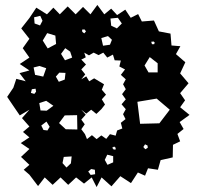

<svg xmlns="http://www.w3.org/2000/svg" viewBox="-20 -738 806 777"><path d="M99 -31 76 -51 99 -71 65 -103 99 -135 64 -159 99 -182 73 -204 99 -226 69 -260 99 -294 60 -271 34 -309 9 -346 34 -383 46 -419 84 -409 59 -442 99 -453 60 -479 99 -505 72 -543 99 -581 66 -623 99 -665 127 -707 170 -680 196 -707 222 -680 254 -712 286 -680 316 -710 346 -680 374 -718 402 -680 430 -703 454 -677 487 -699 509 -666 539 -681 554 -651 603 -655 623 -611 670 -602 674 -554 710 -551 692 -519 730 -486 709 -441 743 -401 709 -361 729 -332 709 -304 747 -273 707 -244 723 -216 698 -196 709 -166 680 -152 679 -101 630 -90 619 -51 579 -57 567 -27 538 -40 510 3 467 -25 431 16 391 -20 371 19 351 -20 320 5 288 -20 256 10 225 -20 193 10 161 -20 134 15ZM143 -674 118 -668 120 -643 142 -635 152 -654ZM457 -666 427 -663 430 -634 453 -623 473 -643ZM322 -619 312 -618 313 -609 321 -603 328 -611ZM204 -594 171 -604 153 -574 173 -542 207 -560ZM433 -577 417 -592 390 -584 397 -553 425 -557ZM606 -566 602 -570 592 -569 595 -559H604ZM264 -529 244 -543 227 -520 243 -494 272 -505ZM332 -175 352 -191 371 -175 390 -190 410 -176 425 -195 448 -189 454 -210 475 -218 469 -241 488 -256 478 -276 489 -296 472 -316 489 -336 474 -357 489 -377 478 -397 489 -417 469 -435 486 -457 463 -469 469 -493 444 -494 437 -517 414 -505 398 -525 379 -515 359 -525 340 -514 321 -525 327 -506 309 -497 328 -477 309 -457 325 -437 309 -417 329 -429 341 -409 361 -421 381 -409 401 -397 392 -375 409 -355 392 -336 405 -315 390 -296 370 -277 349 -294 329 -278 309 -294 327 -274 309 -254 323 -235 309 -215 324 -195ZM618 -482 586 -507 565 -473 581 -445H618ZM140 -471 116 -465 122 -435 155 -428 167 -462ZM245 -443 220 -444 206 -428 218 -407 242 -416ZM124 -379 109 -377 105 -362 119 -358 126 -367ZM614 -339 536 -326 547 -237 625 -239 667 -294ZM167 -330 139 -321 144 -291 169 -290 196 -310ZM292 -272 242 -271 219 -240 246 -215 293 -214ZM168 -246 147 -230 156 -212 172 -210 181 -225ZM577 -149 567 -154 560 -143 568 -134 578 -140ZM448 -140 442 -145 434 -140 440 -133H448ZM438 -106 414 -112 404 -91 415 -71 438 -81ZM270 -105 238 -103 233 -78 249 -60 267 -77ZM364 -51 349 -54 337 -44 347 -30 365 -33Z"/></svg>

Font: Rubik Gemstones
Style: Regular
Weight: 400
Designer: Hubert and Fischer, NaN
Foundry: Hubert and Fischer, NaN
Version: Version 2.200